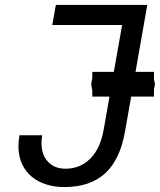

<svg xmlns="http://www.w3.org/2000/svg" viewBox="-20 -745 646 775"><path d="M54.5 -156Q54.5 -175 58.5 -199H150.5Q147.5 -182.5 147.5 -167.5Q147.5 -120 173.8 -92Q200 -64 244.5 -64Q303.5 -64 344.2 -104.5Q385 -145 398.5 -222L422 -355H352.5V-379L348 -405L352.5 -430.5V-455H439.5L473 -644H191L205.5 -725H574.5L527 -455H601.5V-425.5L605.5 -405L601.5 -384V-355H509.5L484.5 -214Q464.5 -100 404 -45Q343.5 10 240 10Q185 10 143 -9.8Q101 -29.5 77.8 -66.8Q54.5 -104 54.5 -156Z"/></svg>

Font: JuliaMono Italic
Style: Regular
Weight: 400
Italic angle: -9°
Monospace: yes
Designer: cormullion
Foundry: corm
Version: Version 0.049; ttfautohint (v1.8.4)